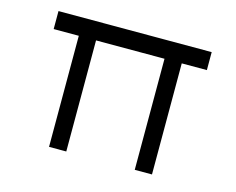

<svg xmlns="http://www.w3.org/2000/svg" viewBox="-79 -639 925 753"><g transform="rotate(15 383.0 -262.0)"><path d="M174 0V-494L191 -451H72V-524H694V-451H579L592 -476V0H522V-476L534 -451H231L244 -464V0Z"/></g></svg>

Font: Lexend Exa Light
Style: Regular
Weight: 300
Designer: Bonnie Shaver-Troup, Thomas Jockin
Foundry: Lexend
Version: Version 1.007